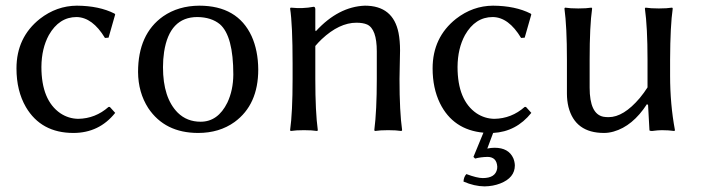

<svg xmlns="http://www.w3.org/2000/svg" viewBox="-20 -459 2473 677"><path d="M250 -398.9Q188.5 -398.9 152.3 -335.4Q126.5 -288.1 126 -223.1Q126 -105.5 192.9 -59.6Q221.7 -40.5 255.9 -40Q316.4 -41 362.8 -82H367.2L386.2 -61Q329.6 9.8 238.8 9.8Q125 9.8 71.3 -81.5Q38.1 -138.7 38.1 -217.8Q38.1 -327.1 120.6 -392.6Q179.7 -438.5 251 -439Q329.6 -438.5 383.8 -411.1L386.2 -408.2L362.8 -326.2L350.1 -325.2Q306.2 -397.9 250 -398.9Z M466.8 -205.1Q466.8 -338.9 555.2 -401.4Q608.9 -438.5 682.6 -439Q817.4 -439 867.2 -331.5Q890.1 -280.8 890.6 -213.9Q890.6 -89.8 807.1 -28.8Q753.4 9.8 678.7 9.8Q561.5 9.8 502.9 -77.6Q467.3 -132.8 466.8 -205.1ZM675.8 -398.9Q577.6 -398.9 558.6 -275.9Q554.7 -250 554.7 -222.2Q554.7 -113.8 606.9 -61.5Q639.2 -29.8 687.5 -29.8Q748.5 -29.8 781.7 -97.2Q802.2 -140.6 802.7 -195.8Q802.7 -332 755.4 -373.5Q725.1 -398.4 675.8 -398.9Z M1388.7 -180.2Q1388.7 -65.4 1397.9 0L1395.5 2.9Q1377.4 0 1348.6 0Q1319.8 0 1301.8 2.9L1299.8 0Q1308.6 -68.4 1308.6 -180.2V-277.8Q1308.6 -356.9 1274.4 -372.6Q1259.8 -378.9 1236.8 -378.9Q1176.3 -378.9 1114.3 -320.8Q1102.1 -309.1 1091.8 -296.9V-180.2Q1091.8 -64 1100.6 0L1098.6 2.9Q1080.6 0 1051.8 0Q1022.9 0 1004.9 2.9L1002.9 0Q1011.7 -62 1011.7 -180.2V-234.9Q1011.7 -373 1002.9 -429.2L1004.9 -432.1Q1048.8 -427.7 1085.9 -435.1Q1091.3 -435.1 1091.8 -427.2Q1091.8 -425.8 1091.8 -424.8V-352.1L1093.8 -349.1Q1173.3 -435.5 1266.6 -439Q1366.2 -439 1385.3 -342.8Q1390.6 -315.4 1390.6 -280.8Q1390.6 -264.6 1389.6 -230.5Q1388.7 -195.8 1388.7 -180.2Z M1700.2 94.2Q1673.8 94.7 1655.3 100.1L1649.4 94.2L1684.6 8.8Q1577.6 -1 1531.2 -95.2Q1505.4 -148.4 1505.4 -217.8Q1505.4 -327.1 1587.9 -392.6Q1647 -438.5 1718.3 -439Q1796.9 -438.5 1851.1 -411.1L1853.5 -408.2L1830.1 -326.2L1817.4 -325.2Q1773.4 -398.4 1717.3 -398.9Q1655.8 -398.9 1619.6 -335.4Q1593.8 -288.1 1593.3 -223.1Q1593.3 -105.5 1660.2 -59.6Q1689 -40.5 1723.1 -40Q1783.7 -41 1830.1 -82H1834.5L1853.5 -61Q1800.3 5.4 1718.8 9.8L1698.2 64.9Q1710.9 62 1724.1 62Q1773.4 62 1790 99.1Q1794.9 111.3 1795.4 124Q1795.4 168 1743.7 188Q1718.3 197.8 1688.5 198.2Q1652.3 197.8 1614.3 181.2Q1615.2 164.6 1624.5 154.8Q1662.1 168.9 1682.1 168.9Q1727.1 168.9 1732.9 136.2Q1733.4 132.3 1733.4 128.9Q1731.4 95.2 1700.2 94.2Z M2261.2 -91.8Q2210.9 -14.2 2143.6 4.9Q2126 9.8 2109.9 9.8Q2007.8 9.8 1984.4 -82Q1979 -104.5 1979 -128.9V-249Q1979 -365.2 1970.2 -429.2L1972.2 -432.1Q1990.2 -429.2 2019 -429.2Q2047.9 -429.2 2065.9 -432.1L2067.9 -429.2Q2059.1 -368.7 2059.1 -249V-149.9Q2059.1 -57.1 2107.4 -47.4Q2115.7 -45.9 2126 -45.9Q2178.7 -45.9 2235.8 -113.3Q2251.5 -132.3 2263.2 -150.9V-249Q2263.2 -363.3 2253.9 -429.2L2255.9 -432.1Q2273.9 -429.2 2303.2 -429.2Q2332 -429.2 2350.1 -432.1L2352.1 -429.2Q2343.3 -368.7 2342.8 -249V-191.9Q2342.8 -91.3 2359.9 0L2357.9 2.9Q2337.9 0 2313.5 0Q2300.8 0 2278.8 2.9Q2270 2.9 2270 0L2265.1 -88.9Z"/></svg>

Font: Linux Biolinum O
Style: Regular
Weight: 400
Designer: Philipp H. Poll
Foundry: Philipp H. Poll
Version: Version 1.0.4